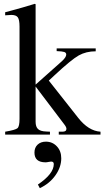

<svg xmlns="http://www.w3.org/2000/svg" viewBox="-20 -703 545 1003"><path d="M505 0H287V-15H306Q327 -15 327 -30Q327 -39 316 -53L166 -251V-67Q166 -41 178.5 -29Q191 -17 221 -16L241 -15V0H7V-15Q61 -24 71.5 -33.5Q82 -43 82 -82V-564Q82 -600 73 -612.5Q64 -625 39 -625Q33 -625 7 -623V-639L37 -647Q97 -663 162 -683L166 -681V-261L303 -383Q326 -404 326 -418Q326 -428 315.5 -431.5Q305 -435 276 -436V-450H480V-435Q430 -435 391.5 -413.5Q353 -392 264 -309L235 -282L388 -88Q442 -19 505 -15ZM188 280 178 261Q261 205 261 154Q261 141 247 141Q243 141 233.5 143Q224 145 218 145Q160 145 160 94Q160 68 176.5 52.5Q193 37 220 37Q254 37 277 61.5Q300 86 300 124Q300 170 269.5 213Q239 256 188 280Z"/></svg>

Font: STIX
Style: Regular
Weight: 400
Designer: MicroPress Inc., with final additions and corrections provided by Coen Hoffman, Elsevier (retired)
Version: Version 1.1.1